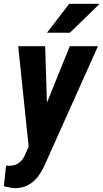

<svg xmlns="http://www.w3.org/2000/svg" viewBox="-45 -770 541 1005"><path d="M200.7 -232.4 320.3 -528.3H467.8L195.3 79.6Q165.5 150.9 126 182.9Q86.4 214.8 34.7 214.8Q13.7 214.8 -24.9 204.6L-13.2 96.7L1.5 97.7Q56.6 98.6 82.5 48.3L105 -2L50.3 -528.3H191.4ZM317.4 -750H476.6L320.8 -598.6H200.7Z"/></svg>

Font: TypoPRO Roboto
Style: Bold Italic
Weight: 700
Italic angle: -12°
Designer: Google
Version: Version 2.136; 2016